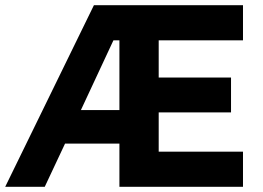

<svg xmlns="http://www.w3.org/2000/svg" viewBox="-21 -718 1009 738"><path d="M0 0ZM438 -166H229L151 0H-1L340 -698H913V-563H589V-420H867V-286H589V-135H913V0H438ZM415 -563 290 -295H438V-563Z"/></svg>

Font: Aneliza ExtraBold
Style: Regular
Weight: 800
Designer: Mike Abbink, Paul van der Laan, Pieter van Rosmalen
Foundry: Bold Monday
Version: Version 3.001;September 8, 2019;FontCreator 11.5.0.2425 64-b